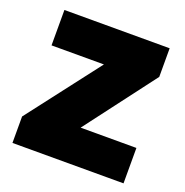

<svg xmlns="http://www.w3.org/2000/svg" viewBox="-105 -649 717 744"><g transform="rotate(20 253.5 -276.5)"><path d="M482 0H24V-109L253 -407H37V-553H471V-435L252 -146H482Z"/></g></svg>

Font: Noto Sans Armenian Black
Style: Regular
Weight: 900
Version: Version 2.007